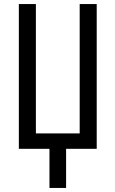

<svg xmlns="http://www.w3.org/2000/svg" viewBox="-20 -734 569 947"><path d="M457 0V-714H373V-76H157V-714H73V0H224V193H306V0Z"/></svg>

Font: Noto Sans UI Condensed
Style: Regular
Weight: 400
Width: 3
Designer: Monotype Design Team
Foundry: Monotype Imaging Inc.
Version: Version 1.901